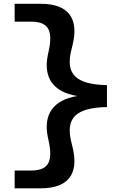

<svg xmlns="http://www.w3.org/2000/svg" viewBox="-20 -822 660 1042"><path d="M59.5 200H201C349.5 200 409 122.5 374.5 -20L366.5 -53.5C336.5 -178.5 387 -237.5 560.5 -241V-360C387 -363.5 336.5 -422.5 366.5 -547.5L374.5 -581C409 -723.5 349.5 -801.5 201 -801.5H59.5V-704.5H146.5C234 -704.5 269 -668 246 -553L239 -520.5C215.5 -400.5 268 -322.5 399.5 -301C268 -279 215.5 -201 239 -81L246 -48.5C268.5 66.5 234 103.5 146.5 103.5H59.5Z"/></svg>

Font: Monaspace Neon SemiBold
Style: Regular
Weight: 600
Designer: Riley Cran & the Lettermatic Team
Foundry: Lettermatic
Version: Version 1.200 (Monaspace Neon)